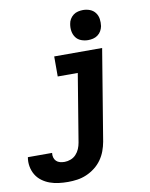

<svg xmlns="http://www.w3.org/2000/svg" viewBox="-181 -845 885 1132"><g transform="rotate(-10 261.0 -278.5)"><path d="M134 213Q105 213 77.5 209.5Q50 206 25 197Q0 188 -21.5 172Q-43 156 -56.5 133.5Q-70 111 -75 83.5Q-80 56 -75 28H70Q68 42 71.5 55Q75 68 84 77Q93 86 106.5 89.5Q120 93 134 93Q152 93 170.5 86Q189 79 202.5 64.5Q216 50 223.5 32Q231 14 234 -4L301 -410H181V-530H468L378 15Q373 43 363 70Q353 97 336 121Q319 145 295 163.5Q271 182 244 193.5Q217 205 189 209Q161 213 134 213ZM395 -590Q374 -590 354 -597.5Q334 -605 322 -621.5Q310 -638 306.5 -659Q303 -680 307 -702Q309 -717 317 -730.5Q325 -744 337.5 -753.5Q350 -763 365.5 -766.5Q381 -770 395 -770Q417 -770 436.5 -762.5Q456 -755 468.5 -738.5Q481 -722 484 -701Q487 -680 484 -658Q481 -643 473.5 -629.5Q466 -616 453 -606.5Q440 -597 425 -593.5Q410 -590 395 -590Z"/></g></svg>

Font: Iosevka Curly HvExObl
Style: Regular
Weight: 900
Width: 7
Italic angle: -9°
Monospace: yes
Designer: Belleve Invis
Foundry: Belleve Invis
Version: Version 11.1.0; ttfautohint (v1.8.3)